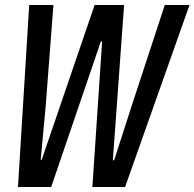

<svg xmlns="http://www.w3.org/2000/svg" viewBox="-20 -749 779 769"><path d="M52 0 97 -729H194L163 -324L143 -109H147L359 -729H477L432 -107H437L509 -330L640 -729H739L481 0H350L389 -583H384L185 0Z"/></svg>

Font: Mona Sans Condensed Medium
Style: Italic
Weight: 500
Width: 3
Italic angle: -11.7°
Designer: Deni Anggara
Foundry: GitHub
Version: Version 1.001; ttfautohint (v1.8.4.7-5d5b);gftools[0.9.31]